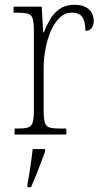

<svg xmlns="http://www.w3.org/2000/svg" viewBox="-20 -564 427 805"><path d="M41 0V-25H53Q81 -25 96 -29Q111 -33 116.5 -49Q122 -65 122 -101V-438Q122 -472 116.5 -487.5Q111 -503 95 -507Q79 -511 47 -511H37V-536H155L161 -429H164Q175 -457 190.5 -483.5Q206 -510 231 -527Q256 -544 292 -544Q332 -544 352.5 -525Q373 -506 373 -477Q373 -459 365 -447Q357 -435 338 -435Q338 -473 325.5 -492Q313 -511 280 -511Q253 -511 231 -490.5Q209 -470 194 -436Q179 -402 171 -360.5Q163 -319 163 -278V-100Q163 -65 168.5 -49Q174 -33 189 -29Q204 -25 232 -25H258V0ZM95 208Q102 172 107.5 134.5Q113 97 117 61H169V71Q161 92 151 119.5Q141 147 130 174Q119 201 110 221H95Z"/></svg>

Font: Noto Serif Lao SemiCondensed ExtraLight
Style: Regular
Weight: 200
Width: 4
Designer: Monotype Design Team
Foundry: Monotype Imaging Inc.
Version: Version 2.003; ttfautohint (v1.8.4.7-5d5b)